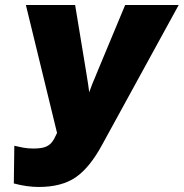

<svg xmlns="http://www.w3.org/2000/svg" viewBox="-20 -734 731 764"><path d="M35 -4 37 -154Q53 -150 72 -146.5Q91 -143 113 -143Q143 -143 159.5 -149Q176 -155 186 -167.5Q196 -180 207 -205L83 -714H279L322 -453Q333 -387 335 -367Q347 -401 359 -428L368 -450L478 -714H691L387 -159Q338 -68 282 -29Q226 10 134 10Q88 10 35 -4Z"/></svg>

Font: Noto Sans Display Black
Style: Italic
Weight: 900
Italic angle: -12°
Designer: Monotype Design team
Foundry: Monotype Imaging Inc.
Version: Version 1.000